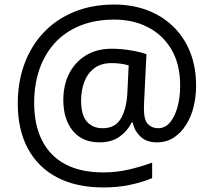

<svg xmlns="http://www.w3.org/2000/svg" viewBox="-20 -734 939 843"><path d="M841 -357Q841 -311 830.5 -267Q820 -223 798 -187.5Q776 -152 744 -130.5Q712 -109 668 -109Q622 -109 595.5 -135.5Q569 -162 563 -196H558Q540 -159 505 -134Q470 -109 417 -109Q341 -109 299.5 -160Q258 -211 258 -295Q258 -361 284 -411.5Q310 -462 357.5 -491Q405 -520 470 -520Q514 -520 556.5 -512.5Q599 -505 623 -496L613 -293Q612 -275 612 -267.5Q612 -260 612 -257Q612 -205 630.5 -188Q649 -171 674 -171Q705 -171 726.5 -196.5Q748 -222 759.5 -264.5Q771 -307 771 -358Q771 -451 733.5 -515.5Q696 -580 630.5 -614Q565 -648 482 -648Q397 -648 331 -621Q265 -594 220.5 -545Q176 -496 153 -429.5Q130 -363 130 -283Q130 -185 165 -116.5Q200 -48 267.5 -12.5Q335 23 433 23Q494 23 549.5 9.5Q605 -4 648 -20V48Q605 66 551.5 77.5Q498 89 433 89Q315 89 231 45Q147 1 102.5 -81.5Q58 -164 58 -280Q58 -373 87 -452.5Q116 -532 171 -590.5Q226 -649 304.5 -681.5Q383 -714 482 -714Q560 -714 625.5 -689.5Q691 -665 739.5 -618.5Q788 -572 814.5 -506Q841 -440 841 -357ZM336 -293Q336 -229 361.5 -200Q387 -171 430 -171Q486 -171 510.5 -213Q535 -255 539 -322L545 -447Q532 -451 512 -454Q492 -457 471 -457Q422 -457 392 -433Q362 -409 349 -371.5Q336 -334 336 -293Z"/></svg>

Font: Noto Sans Khmer UI
Style: Regular
Weight: 400
Designer: Danh Hong and the Monotype Design Team
Foundry: Monotype Imaging Inc.
Version: Version 2.002